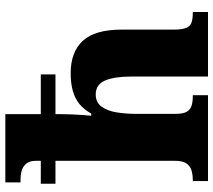

<svg xmlns="http://www.w3.org/2000/svg" viewBox="-60 -740 800 720"><g transform="rotate(-90 340.0 -380.0)"><path d="M21 0V-57H24Q45 -57 61.5 -62Q78 -67 87.5 -81.5Q97 -96 97 -125V-572H11V-627H97V-644Q97 -670 85.5 -682.5Q74 -695 59 -699Q44 -703 30 -703H16V-760H272V-627H421V-572H272V-554Q272 -532 271 -509Q270 -486 268.5 -467Q267 -448 266 -438H274Q290 -466 310.5 -482.5Q331 -499 359.5 -507Q388 -515 425 -515Q505 -515 547 -469.5Q589 -424 589 -323V-128Q589 -98 595 -82.5Q601 -67 615 -62Q629 -57 651 -57H655V0H413V-287Q413 -351 398 -386Q383 -421 346 -421Q316 -421 300 -399Q284 -377 278.5 -342Q273 -307 273 -269V-122Q273 -94 280.5 -80.5Q288 -67 302.5 -62Q317 -57 339 -57H343V0Z"/></g></svg>

Font: Noto Serif Kannada ExtraBold
Style: Regular
Weight: 800
Version: Version 2.003